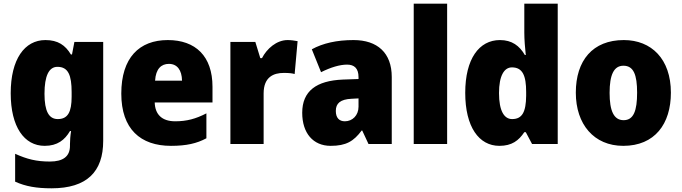

<svg xmlns="http://www.w3.org/2000/svg" viewBox="-20 -780 3694 1040"><path d="M226 -563C113 -563 38 -459 38 -275C38 -93 111 10 222 10C291 10 331 -22 359 -70H365C361 -46 359 -18 359 1V10C359 68 321 95 250 95C177 95 126 82 62 53V204C119 230 179 240 259 240C451 240 539 150 539 -17V-553H383L370 -485H364C334 -535 294 -563 226 -563ZM291 -418C350 -418 368 -372 368 -281V-256C368 -174 348 -135 293 -135C245 -135 221 -177 221 -272C221 -369 245 -418 291 -418Z M889 -563C734 -563 637 -467 637 -273C637 -81 741 10 906 10C990 10 1046 -3 1098 -31V-166C1040 -136 991 -123 929 -123C856 -123 820 -161 818 -225H1131V-310C1131 -476 1039 -563 889 -563ZM895 -434C940 -434 965 -400 966 -343H820C824 -408 854 -434 895 -434Z M1538 -563C1478 -563 1425 -516 1399 -465H1390L1363 -553H1228V0H1408V-274C1408 -364 1463 -385 1517 -385C1546 -385 1563 -383 1576 -379L1592 -557C1577 -560 1556 -563 1538 -563Z M1895 -563C1804 -563 1729 -546 1669 -513L1719 -389C1771 -415 1820 -430 1860 -430C1899 -430 1922 -410 1922 -362V-352L1837 -349C1694 -343 1617 -287 1617 -169C1617 -59 1676 10 1771 10C1855 10 1896 -15 1939 -73H1942L1976 0H2102V-363C2102 -494 2024 -563 1895 -563ZM1884 -245 1922 -247V-202C1922 -155 1889 -123 1848 -123C1818 -123 1799 -141 1799 -179C1799 -220 1823 -242 1884 -245Z M2402 0V-760H2221V0Z M2685 10C2753 10 2790 -19 2820 -64H2828L2862 0H3001V-760H2820V-603C2820 -566 2824 -518 2828 -482H2823C2794 -532 2753 -563 2688 -563C2575 -563 2500 -461 2500 -277C2500 -93 2574 10 2685 10ZM2754 -135C2711 -135 2683 -179 2683 -276C2683 -370 2711 -415 2753 -415C2811 -415 2830 -370 2830 -282V-261C2829 -174 2809 -135 2754 -135Z M3614 -278C3614 -461 3508 -563 3359 -563C3190 -563 3099 -452 3099 -278C3099 -107 3197 10 3356 10C3527 10 3614 -109 3614 -278ZM3282 -277C3282 -375 3305 -424 3357 -424C3412 -424 3431 -375 3431 -278C3431 -180 3412 -129 3358 -129C3304 -129 3282 -181 3282 -277Z"/></svg>

Font: Noto Sans Thai Looped SemiCondensed Black
Style: Regular
Weight: 900
Width: 4
Designer: Sasikarn Vongin, Ben Mitchell
Foundry: The Fontpad Ltd
Version: Version 1.001